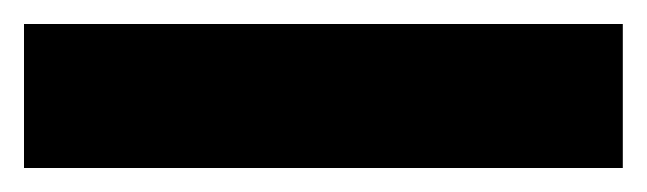

<svg xmlns="http://www.w3.org/2000/svg" viewBox="-22 -900 539 160"><path d="M497 -760H-2V-880H497Z"/></svg>

Font: Noto Sans Gurmukhi ExtraCondensed Black
Style: Regular
Weight: 900
Width: 2
Designer: Jelle Bosma - Monotype Design Team
Foundry: Monotype Imaging Inc.
Version: Version 2.004; ttfautohint (v1.8.4.7-5d5b)